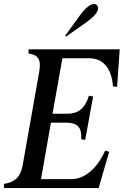

<svg xmlns="http://www.w3.org/2000/svg" viewBox="-40 -949 624 969"><path d="M-20 0H458L467 -32L511 -183L491 -189C459 -118 401 -45 320 -45H167L217 -330H291C355 -330 373 -304 370 -246L390 -243L409 -347L411 -358L430 -462L409 -466C392 -411 363 -375 299 -375H225L275 -655H410C491 -655 525 -590 530 -513L551 -511L562 -669L564 -700H104V-679C152 -672 169 -650 158 -587L74 -113C63 -50 28 -28 -20 -21ZM289 -769 293 -764 398 -838C461 -883 461 -911 449 -923C438 -935 409 -934 363 -871Z"/></svg>

Font: RL Madena Oblique
Style: Regular
Weight: 400
Italic angle: -10°
Designer: I Kadek Wantara Putra
Foundry: Roughlines ID
Version: Version 1.000;Glyphs 3.1.2 (3151)